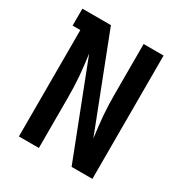

<svg xmlns="http://www.w3.org/2000/svg" viewBox="-171 -863 942 991"><g transform="rotate(30 300.0 -367.5)"><path d="M81 0V-634H35V-735H205L419 -183Q415 -215 411 -247.5Q407 -280 404.5 -312Q402 -344 401 -376.5Q400 -409 400 -441V-735H519V0H395L181 -552Q185 -520 189 -487.5Q193 -455 195.5 -423Q198 -391 199 -358.5Q200 -326 200 -294V0Z"/></g></svg>

Font: Iosevka Book
Style: Bold
Weight: 700
Designer: Belleve Invis
Foundry: Belleve Invis
Version: Version 28.0.7; ttfautohint (v1.8.3)